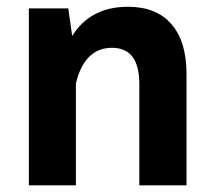

<svg xmlns="http://www.w3.org/2000/svg" viewBox="-20 -558 647 578"><path d="M208.5 0H66.9V-532.7H185.5L197.3 -449.7Q252 -537.6 365.2 -537.6Q450.7 -537.6 496.1 -485.4Q541.5 -433.1 541.5 -335.4V0H399.4V-305.2Q399.4 -414.1 317.4 -414.1Q234.4 -414.1 208.5 -307.1Z"/></svg>

Font: Estedad-FD Bold
Style: Regular
Weight: 700
Designer: Amin Abedi
Version: Version 7.3